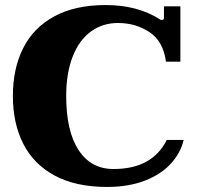

<svg xmlns="http://www.w3.org/2000/svg" viewBox="-20 -730 780 760"><path d="M31 -350Q31 -458 71.5 -539Q112 -620 194.5 -665Q277 -710 398 -710Q524 -710 612 -654Q615 -651 621 -651Q629 -651 629 -659V-705H694V-486H637Q626 -567 571.5 -603Q517 -639 447 -639Q386 -639 339.5 -605Q293 -571 267.5 -505.5Q242 -440 242 -350Q242 -211 291 -136Q340 -61 429 -61Q583 -61 640 -176H707Q695 -125 656.5 -82.5Q618 -40 553.5 -15Q489 10 404 10Q280 10 196.5 -35Q113 -80 72 -161Q31 -242 31 -350Z"/></svg>

Font: Taviraj Black
Style: Regular
Weight: 900
Designer: Katatrad Team
Foundry: CadsonDemak
Version: Version 1.001